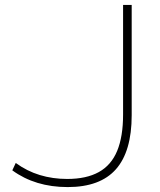

<svg xmlns="http://www.w3.org/2000/svg" viewBox="-20 -750 651 780"><path d="M255 10Q123 10 30 -58L44 -88Q89 -55 141.5 -39Q194 -23 253 -23Q331 -23 381.5 -51Q432 -79 456 -137Q480 -195 480 -285V-730H515V-282Q515 -135 451 -62.5Q387 10 255 10Z"/></svg>

Font: M PLUS 2 Thin ExtraLight
Style: Regular
Weight: 250
Version: Version 1.001